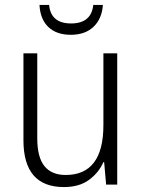

<svg xmlns="http://www.w3.org/2000/svg" viewBox="-20 -748 576 778"><path d="M455 -532V0H410L402 -91H399Q380 -48 340.5 -19Q301 10 239 10Q75 10 75 -180V-532H131V-187Q131 -111 160 -75Q189 -39 246 -39Q399 -39 399 -241V-532ZM397 -728Q393 -672 359 -639.5Q325 -607 267 -607Q209 -607 176 -638.5Q143 -670 140 -728H179Q186 -653 268 -653Q350 -653 358 -728Z"/></svg>

Font: Noto Sans Lao SemiCondensed Light
Style: Regular
Weight: 300
Width: 4
Designer: Monotype Design Team
Foundry: Monotype Imaging Inc.
Version: Version 2.003; ttfautohint (v1.8.4.7-5d5b)